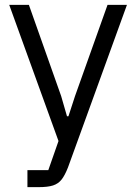

<svg xmlns="http://www.w3.org/2000/svg" viewBox="-20 -561 564 791"><path d="M93 210V140H179L221 20L18 -541H99L232 -165L256 -82H262L289 -165L423 -541H503L260 129Q247 162 233.5 179Q220 196 198.5 203Q177 210 139 210Z"/></svg>

Font: IBM Plex Sans SC
Style: Regular
Weight: 400
Designer: Mike Abbink; Paul van der Laan; Pieter van Rosmalen; Eunyou Noh; Wujin Sim; Chorong Kim; Dohee Lee; Yejin We; Jinhee Kim
Foundry: Sandoll Inc.
Version: Version 1.000